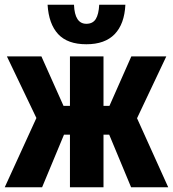

<svg xmlns="http://www.w3.org/2000/svg" viewBox="-22 -787 727 807"><path d="M-2 0 131 -291 7 -550H152L245 -342H272V-550H413V-342H438L530 -550H677L554 -290L685 0H529L437 -221H413V0H272V-221H247L155 0ZM341 -601Q262 -601 222.5 -643.5Q183 -686 178 -767H289Q292 -687 341 -687Q368 -687 380.5 -707Q393 -727 395 -767H505Q501 -686 460 -643.5Q419 -601 341 -601Z"/></svg>

Font: Noto Sans ExtraCondensed ExtraBold
Style: Regular
Weight: 800
Width: 2
Designer: Monotype Design Team
Foundry: Monotype Imaging Inc.
Version: Version 2.013; ttfautohint (v1.8.4.7-5d5b)